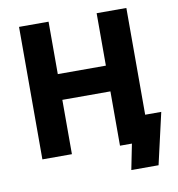

<svg xmlns="http://www.w3.org/2000/svg" viewBox="-90 -782 928 999"><g transform="rotate(-10 374.0 -282.5)"><path d="M77 0H233V-287H487V0H550L523 135H667L729 -136H644V-700H487V-423H233V-700H77Z"/></g></svg>

Font: Fixel Display Bold
Style: Bold
Weight: 700
Designer: AlfaBravo + MacPaw
Foundry: Kyrylo Tkachov, Marchela Mozhyna, Serhii Makarenko, Maria Weinstein, Zakhar Kryvoshyya
Version: Version 1.211